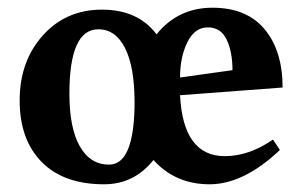

<svg xmlns="http://www.w3.org/2000/svg" viewBox="-20 -462 775 498"><path d="M563 -57Q626 -57 688 -100L706 -73Q612 16 523.5 16Q435 16 378 -47Q328 16 250 16Q145 16 88 -42Q31 -100 31 -201.5Q31 -303 91 -370Q151 -437 244.5 -437Q338 -437 386 -373Q442 -442 531 -442Q620 -442 666.5 -386Q713 -330 713 -235L447 -215Q455 -57 563 -57ZM160 -219Q160 -130 187 -82.5Q214 -35 263 -35Q326 -35 329 -185V-197Q329 -288 304.5 -337Q280 -386 235 -386Q160 -386 160 -219ZM447 -261 583 -280Q583 -327 568 -359Q553 -391 519 -391Q485 -391 466 -352.5Q447 -314 447 -261Z"/></svg>

Font: Buenard
Style: Bold
Weight: 700
Foundry: FontFuror
Version: Version 1.002 2011